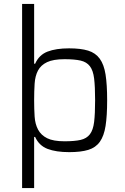

<svg xmlns="http://www.w3.org/2000/svg" viewBox="-20 -763 633 973"><path d="M92 190V-743H153V-440H158Q178 -485 221 -501.5Q264 -518 330 -518Q389 -518 426.5 -506.5Q464 -495 485.5 -465.5Q507 -436 515 -385Q523 -334 523 -255Q523 -176 515 -125Q507 -74 486 -44.5Q465 -15 427.5 -3.5Q390 8 331 8Q264 8 221 -8.5Q178 -25 158 -69H153V190ZM307 -47Q358 -47 388.5 -54Q419 -61 435.5 -82.5Q452 -104 457 -145Q462 -186 462 -255Q462 -324 457 -365Q452 -406 435.5 -427.5Q419 -449 388.5 -456Q358 -463 307 -463Q250 -463 218.5 -448Q187 -433 172.5 -405.5Q158 -378 155.5 -339.5Q153 -301 153 -255Q153 -210 155.5 -172Q158 -134 173 -106Q188 -78 219 -62.5Q250 -47 307 -47Z"/></svg>

Font: Azeri Sans Light
Style: Regular
Weight: 300
Designer: Hector Gatti & Omnibus-Type (original fonts) / Cristiano Sobral (main changes and remastering)
Version: Version 1.000; ttfautohint (v1.6)